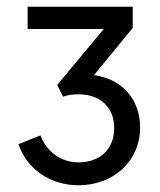

<svg xmlns="http://www.w3.org/2000/svg" viewBox="-20 -765 476 570"><path d="M213 -215C319 -215 396 -289 396 -386C396 -447 368 -495 321 -522C302 -532 282 -539 259 -542L374 -682V-745H62V-679H288L150 -513L167 -478C181 -483 196 -485 213 -485C276 -485 319 -448 319 -385C319 -321 276 -283 213 -283C161 -283 119 -314 100 -363L35 -337C59 -263 130 -215 213 -215Z"/></svg>

Font: Plus Jakarta Sans
Style: Regular
Weight: 400
Designer: Gumpita Rahayu
Foundry: Tokotype
Version: Version 2.071;gftools[0.9.30]